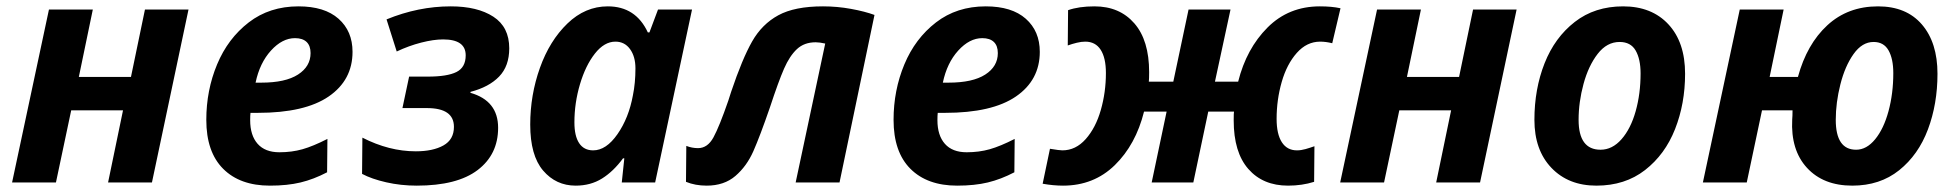

<svg xmlns="http://www.w3.org/2000/svg" viewBox="-20 -574 6154 604"><path d="M134 -544H272L228 -332H392L436 -544H573L458 0H320L367 -227H204L156 0H18Z M629 -197Q629 -290 663 -371.5Q697 -453 762.5 -503.5Q828 -554 919 -554Q1001 -554 1045 -515Q1089 -476 1089 -411Q1089 -322 1014 -270.5Q939 -219 791 -219H768Q767 -211 767 -196Q767 -148 790.5 -121.5Q814 -95 859 -95Q898 -95 931.5 -104.5Q965 -114 1010 -137L1009 -32Q967 -10 925.5 0Q884 10 829 10Q735 10 682 -43Q629 -96 629 -197ZM802 -314Q878 -314 917.5 -339.5Q957 -365 957 -407Q957 -430 944.5 -442Q932 -454 908 -454Q868 -454 832.5 -415Q797 -376 784 -314Z M1119 -27 1120 -141Q1204 -98 1288 -98Q1342 -98 1375 -116.5Q1408 -135 1408 -175Q1408 -234 1323 -234H1246L1267 -333H1326Q1387 -333 1416 -347.5Q1445 -362 1445 -400Q1445 -450 1374 -450Q1344 -450 1305 -440Q1266 -430 1228 -412L1196 -513Q1296 -554 1398 -554Q1482 -554 1532 -521.5Q1582 -489 1582 -422Q1582 -366 1550 -333Q1518 -300 1460 -285V-282Q1547 -257 1547 -172Q1547 -88 1482.5 -39Q1418 10 1291 10Q1241 10 1195 -0.5Q1149 -11 1119 -27Z M1648 -182Q1648 -275 1678.5 -360.5Q1709 -446 1765 -500Q1821 -554 1892 -554Q1980 -554 2018 -472H2023L2050 -544H2157L2041 0H1936L1944 -76H1940Q1910 -35 1874 -12.5Q1838 10 1791 10Q1729 10 1688.5 -37.5Q1648 -85 1648 -182ZM1971 -274Q1979 -313 1979 -359Q1979 -396 1962 -419.5Q1945 -443 1916 -443Q1881 -443 1851.5 -405.5Q1822 -368 1804.5 -309Q1787 -250 1787 -189Q1787 -146 1802 -123.5Q1817 -101 1846 -101Q1887 -101 1922.5 -152Q1958 -203 1971 -274Z M2138 -2 2139 -115Q2157 -108 2176 -108Q2206 -108 2224.5 -142Q2243 -176 2271 -257L2280 -285Q2315 -389 2346 -443.5Q2377 -498 2428.5 -526Q2480 -554 2569 -554Q2614 -554 2657.5 -546Q2701 -538 2731 -527L2621 0H2483L2576 -437Q2558 -441 2546 -441Q2510 -441 2487 -419.5Q2464 -398 2446.5 -358Q2429 -318 2402 -236Q2371 -146 2350 -98.5Q2329 -51 2293.5 -20.5Q2258 10 2203 10Q2167 10 2138 -2Z M2791 -197Q2791 -290 2825 -371.5Q2859 -453 2924.5 -503.5Q2990 -554 3081 -554Q3163 -554 3207 -515Q3251 -476 3251 -411Q3251 -322 3176 -270.5Q3101 -219 2953 -219H2930Q2929 -211 2929 -196Q2929 -148 2952.5 -121.5Q2976 -95 3021 -95Q3060 -95 3093.5 -104.5Q3127 -114 3172 -137L3171 -32Q3129 -10 3087.5 0Q3046 10 2991 10Q2897 10 2844 -43Q2791 -96 2791 -197ZM2964 -314Q3040 -314 3079.5 -339.5Q3119 -365 3119 -407Q3119 -430 3106.5 -442Q3094 -454 3070 -454Q3030 -454 2994.5 -415Q2959 -376 2946 -314Z M3260 4 3283 -106Q3313 -101 3322 -101Q3364 -101 3395.5 -136.5Q3427 -172 3443 -228Q3459 -284 3459 -344Q3459 -392 3442.5 -417.5Q3426 -443 3394 -443Q3382 -443 3367.5 -439.5Q3353 -436 3339 -431L3340 -542Q3374 -554 3423 -554Q3502 -554 3548.5 -500.5Q3595 -447 3595 -347Q3595 -325 3594 -317H3671L3719 -544H3851L3802 -317H3875Q3901 -421 3967.5 -487.5Q4034 -554 4132 -554Q4170 -554 4197 -548L4171 -438Q4151 -443 4133 -443Q4091 -443 4059.5 -407.5Q4028 -372 4012 -316Q3996 -260 3996 -200Q3996 -152 4012.5 -126.5Q4029 -101 4060 -101Q4073 -101 4087 -105Q4101 -109 4115 -114L4114 -2Q4076 10 4032 10Q3953 10 3907 -42.5Q3861 -95 3861 -195Q3861 -219 3862 -223H3781L3734 0H3603L3650 -223H3579Q3553 -119 3487 -54.5Q3421 10 3324 10Q3294 10 3260 4Z M4312 -544H4450L4406 -332H4570L4614 -544H4751L4636 0H4498L4545 -227H4382L4334 0H4196Z M4807 -197Q4807 -294 4839 -375Q4871 -456 4934 -505Q4997 -554 5086 -554Q5176 -554 5228.5 -497.5Q5281 -441 5281 -342Q5281 -248 5249.5 -168Q5218 -88 5155 -39Q5092 10 5002 10Q4914 10 4860.5 -46Q4807 -102 4807 -197ZM5141 -343Q5141 -388 5125.5 -415Q5110 -442 5075 -442Q5035 -442 5006 -404.5Q4977 -367 4961.5 -310Q4946 -253 4946 -197Q4946 -103 5015 -103Q5052 -103 5081 -136Q5110 -169 5125.5 -224Q5141 -279 5141 -343Z M5618 -198Q5619 -209 5619 -227H5523L5475 0H5337L5453 -544H5591L5547 -332H5636Q5664 -435 5728.5 -494.5Q5793 -554 5888 -554Q5977 -554 6026 -497Q6075 -440 6075 -342Q6075 -247 6045 -167Q6015 -87 5954.5 -38.5Q5894 10 5807 10Q5716 10 5664.5 -46Q5613 -102 5618 -198ZM5936 -344Q5936 -389 5921 -415.5Q5906 -442 5874 -442Q5838 -442 5811 -404Q5784 -366 5769.5 -308.5Q5755 -251 5755 -197Q5755 -103 5819 -103Q5852 -103 5879 -136Q5906 -169 5921 -224.5Q5936 -280 5936 -344Z"/></svg>

Font: Noto Sans Display
Style: Bold Italic
Weight: 700
Italic angle: -12°
Designer: Monotype Design team
Foundry: Monotype Imaging Inc.
Version: Version 1.000